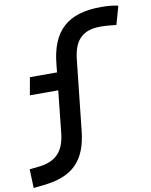

<svg xmlns="http://www.w3.org/2000/svg" viewBox="-143 -817 882 1123"><g transform="rotate(-10 298.5 -255.0)"><path d="M-35.6 231.9 27.3 225.1C197.8 206.5 281.7 128.4 299.3 -54.2L342.8 -459C354 -578.1 406.2 -629.9 514.2 -629.9C539.1 -629.9 566.4 -627.9 606.4 -623L637.2 -732.4C604 -739.3 574.2 -742.2 536.6 -742.2C338.4 -742.2 239.3 -655.3 220.7 -454.1L216.3 -410.2H55.2L36.6 -305.7H205.1L179.7 -64.5C169.4 53.2 116.7 103 15.6 114.3L-39.6 120.1Z"/></g></svg>

Font: Cascadia Mono SemiBold
Style: Italic
Weight: 600
Italic angle: -10°
Monospace: yes
Designer: Aaron Bell
Foundry: Saja Typeworks
Version: Version 2404.023